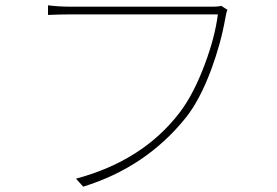

<svg xmlns="http://www.w3.org/2000/svg" viewBox="-20 -701 1040 720"><path d="M833 -664Q828 -654 825 -633Q808 -537 772 -440Q729 -325 677 -260Q528 -74 292 -1L265 -31Q515 -98 653 -278Q706 -347 748 -460Q786 -561 797 -647H240Q210 -647 160 -645V-681Q202 -676 241 -676H781Q799 -676 810 -679Z"/></svg>

Font: Noto Sans CJK TC Thin
Style: Regular
Weight: 250
Designer: Ryoko NISHIZUKA ???? (kana & ideographs); Paul D. Hunt (Latin, Greek & Cyrillic); Wenlong ZHANG ??? (bopomofo); Sandoll 
Foundry: Adobe Systems Incorporated
Version: Version 1.004 January 19, 2016